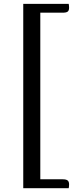

<svg xmlns="http://www.w3.org/2000/svg" viewBox="-20 -800 380 1000"><path d="M337.9 -779.8Q339.8 -770 339.8 -759.8Q339.8 -745.1 332.5 -739.5Q325.2 -733.9 306.2 -733.9H189.9V133.8H306.2Q324.7 133.8 332.3 139.9Q339.8 146 339.8 160.2Q339.8 170.4 337.9 180.2H101.1V-779.8Z"/></svg>

Font: Sansita Light
Style: Regular
Weight: 300
Designer: Pablo Cosgaya
Foundry: Omnibus-Type
Version: Version 1.006;hotconv 1.0.109;makeotfexe 2.5.65596